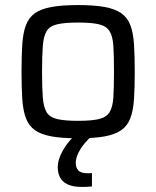

<svg xmlns="http://www.w3.org/2000/svg" viewBox="-20 -538 617 758"><path d="M288 8Q225 8 183.5 0.5Q142 -7 118 -24Q94 -41 82.5 -71Q71 -101 68 -146.5Q65 -192 65 -255Q65 -318 68 -363.5Q71 -409 82.5 -439Q94 -469 118 -486Q142 -503 183.5 -510.5Q225 -518 288 -518Q352 -518 393 -510.5Q434 -503 458.5 -486Q483 -469 494.5 -439Q506 -409 509 -363.5Q512 -318 512 -255Q512 -192 509 -146.5Q506 -101 494.5 -71Q483 -41 458.5 -24Q434 -7 393 0.5Q352 8 288 8ZM288 -61Q342 -61 371 -68Q400 -75 412.5 -95Q425 -115 427.5 -153.5Q430 -192 430 -255Q430 -318 427.5 -356.5Q425 -395 412.5 -415Q400 -435 371 -442Q342 -449 288 -449Q235 -449 205.5 -442Q176 -435 164 -415Q152 -395 149 -356.5Q146 -318 146 -255Q146 -192 149 -153.5Q152 -115 164 -95Q176 -75 205.5 -68Q235 -61 288 -61ZM304 200Q267 200 246 189.5Q225 179 216.5 161.5Q208 144 208 123Q208 91 229 54.5Q250 18 283 -10L342 0Q329 10 314 28Q299 46 289 66.5Q279 87 279 106Q279 123 289 134.5Q299 146 326 146Q329 146 333.5 146Q338 146 343 145V198Q333 199 323.5 199.5Q314 200 304 200Z"/></svg>

Font: Saira Thin
Style: Regular
Weight: 400
Version: Version 1.101